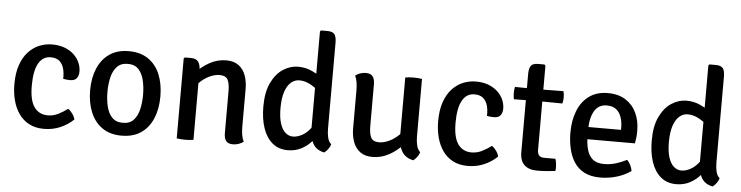

<svg xmlns="http://www.w3.org/2000/svg" viewBox="-46 -950 4541 1176"><g transform="rotate(5 2224.5 -362.0)"><path d="M339 -303Q340.5 -335.5 333.2 -363.8Q326 -392 306.8 -409.8Q287.5 -427.5 251 -427.5Q203.5 -427.5 177.2 -381.8Q151 -336 151 -244Q151 -154 180.8 -112.8Q210.5 -71.5 264 -71.5Q298 -71.5 328.8 -87Q359.5 -102.5 385.5 -122.5Q399 -114 412.2 -95.8Q425.5 -77.5 429 -60.5Q395 -27.5 348.5 -7.2Q302 13 248 13Q194.5 13 156 -7.5Q117.5 -28 92.8 -63.8Q68 -99.5 56 -146Q44 -192.5 44 -244Q44 -313.5 61.5 -363.2Q79 -413 109 -444.8Q139 -476.5 176.2 -491.5Q213.5 -506.5 253.5 -506.5Q299 -506.5 333 -493Q367 -479.5 389.8 -457.2Q412.5 -435 423.5 -408.5Q434.5 -382 434.5 -356Q434.5 -329.5 422 -314Q409.5 -298.5 382 -298.5Q369.5 -298.5 359.5 -299.5Q349.5 -300.5 339 -303Z M941.5 -247Q941.5 -170.5 917 -111.8Q892.5 -53 844.5 -20Q796.5 13 725 13Q654 13 606 -20.5Q558 -54 533.8 -112.8Q509.5 -171.5 509.5 -247Q509.5 -323 534 -381.5Q558.5 -440 606.5 -473.2Q654.5 -506.5 725 -506.5Q797 -506.5 845.2 -473.2Q893.5 -440 917.5 -381.5Q941.5 -323 941.5 -247ZM616 -247Q616 -200.5 625.5 -159Q635 -117.5 659 -91.8Q683 -66 726 -66Q769 -66 792.5 -91.8Q816 -117.5 825.5 -159Q835 -200.5 835 -247Q835 -293.5 825.5 -335Q816 -376.5 792.5 -402.5Q769 -428.5 726 -428.5Q683 -428.5 659 -402.5Q635 -376.5 625.5 -335Q616 -293.5 616 -247Z M1108.5 -498Q1141 -498 1153.8 -478.5Q1166.5 -459 1166.5 -424.5V0Q1156.5 2 1143 3Q1129.5 4 1115.5 4Q1101.5 4 1088 3Q1074.5 2 1063.5 0V-491.5L1070 -498ZM1457.5 -105.5Q1457.5 -79.5 1461.2 -56.2Q1465 -33 1474.5 -15.5Q1463 -6 1445.5 0.2Q1428 6.5 1409.5 6.5Q1379 6.5 1366.8 -10Q1354.5 -26.5 1354.5 -59V-313.5Q1354.5 -364 1341.5 -386.8Q1328.5 -409.5 1292 -409.5Q1267 -409.5 1237.8 -397.5Q1208.5 -385.5 1182.5 -363.2Q1156.5 -341 1140.5 -311.5V-410.5Q1174 -449 1222.5 -475.8Q1271 -502.5 1325 -502.5Q1372 -502.5 1401 -480.8Q1430 -459 1443.8 -422Q1457.5 -385 1457.5 -338.5Z M1981.5 -140.5Q1981.5 -111.5 1987.2 -86Q1993 -60.5 2009.5 -46Q2005.5 -32 1994.2 -16.2Q1983 -0.5 1970.5 7.5Q1921.5 -2.5 1901 -39.5Q1880.5 -76.5 1880.5 -124.5V-729L1886.5 -735.5H1926Q1958 -735.5 1969.8 -719.8Q1981.5 -704 1981.5 -669.5ZM1575 -241Q1575 -330 1603.2 -388Q1631.5 -446 1675.2 -474Q1719 -502 1766.5 -502Q1814.5 -502 1854.5 -482.5Q1894.5 -463 1929.5 -437.5L1918 -355.5Q1889 -378 1853.8 -398.8Q1818.5 -419.5 1781 -419.5Q1753.5 -419.5 1730.5 -400.2Q1707.5 -381 1694 -341.2Q1680.5 -301.5 1680.5 -240Q1680.5 -181 1693 -144Q1705.5 -107 1726.2 -90Q1747 -73 1771 -73Q1796 -73 1823.5 -86.8Q1851 -100.5 1874.5 -129Q1898 -157.5 1911 -202L1932 -125.5Q1922.5 -92 1896.5 -60Q1870.5 -28 1832.5 -7.5Q1794.5 13 1747 13Q1690.5 13 1652 -19.2Q1613.5 -51.5 1594.2 -108.8Q1575 -166 1575 -241Z M2528.5 -140Q2528.5 -111 2534.5 -85.5Q2540.5 -60 2556.5 -45.5Q2552.5 -31 2541.5 -15.8Q2530.5 -0.5 2518 7.5Q2469 -2.5 2447.2 -39.8Q2425.5 -77 2425.5 -125V-493.5Q2435.5 -495.5 2449.2 -496.5Q2463 -497.5 2477 -497.5Q2491 -497.5 2504.5 -496.5Q2518 -495.5 2528.5 -493.5ZM2134.5 -388Q2134.5 -414 2131 -437.2Q2127.5 -460.5 2118.5 -478Q2129.5 -487.5 2147 -493.8Q2164.5 -500 2183 -500Q2213 -500 2225.5 -483.5Q2238 -467 2238 -434.5V-180Q2238 -130 2250.8 -107Q2263.5 -84 2300 -84Q2325.5 -84 2354.5 -96.2Q2383.5 -108.5 2409.5 -130.5Q2435.5 -152.5 2451.5 -182V-83.5Q2418.5 -44.5 2370 -17.8Q2321.5 9 2267 9Q2220.5 9 2191.2 -12.8Q2162 -34.5 2148.2 -72Q2134.5 -109.5 2134.5 -155Z M2944.5 -303Q2946 -335.5 2938.8 -363.8Q2931.5 -392 2912.2 -409.8Q2893 -427.5 2856.5 -427.5Q2809 -427.5 2782.8 -381.8Q2756.5 -336 2756.5 -244Q2756.5 -154 2786.2 -112.8Q2816 -71.5 2869.5 -71.5Q2903.5 -71.5 2934.2 -87Q2965 -102.5 2991 -122.5Q3004.5 -114 3017.8 -95.8Q3031 -77.5 3034.5 -60.5Q3000.5 -27.5 2954 -7.2Q2907.5 13 2853.5 13Q2800 13 2761.5 -7.5Q2723 -28 2698.2 -63.8Q2673.5 -99.5 2661.5 -146Q2649.5 -192.5 2649.5 -244Q2649.5 -313.5 2667 -363.2Q2684.5 -413 2714.5 -444.8Q2744.5 -476.5 2781.8 -491.5Q2819 -506.5 2859 -506.5Q2904.5 -506.5 2938.5 -493Q2972.5 -479.5 2995.2 -457.2Q3018 -435 3029 -408.5Q3040 -382 3040 -356Q3040 -329.5 3027.5 -314Q3015 -298.5 2987.5 -298.5Q2975 -298.5 2965 -299.5Q2955 -300.5 2944.5 -303Z M3173.5 -581Q3173.5 -615.5 3185 -631.2Q3196.5 -647 3229 -647H3268L3274.5 -640V-121Q3274.5 -101 3284 -89.2Q3293.5 -77.5 3316 -77.5H3385Q3393 -54 3393 -25.5Q3393 -20 3392.8 -14Q3392.5 -8 3391 -3Q3366 0 3337.5 2.2Q3309 4.5 3279.5 4.5Q3228.5 4.5 3201 -21.2Q3173.5 -47 3173.5 -98.5ZM3398 -494.5Q3403 -476 3403 -457Q3403 -436 3398 -418.5L3234.5 -420.5L3100 -418.5Q3096 -437 3096 -457Q3096 -475 3100 -494.5L3236 -492.5Z M3527.5 -214V-289H3770V-302Q3770 -337 3760.2 -366.2Q3750.5 -395.5 3728.8 -413Q3707 -430.5 3671 -430.5Q3620 -430.5 3594.5 -387.5Q3569 -344.5 3569 -269V-237.5Q3569 -190.5 3578.8 -152.8Q3588.5 -115 3613.5 -93.2Q3638.5 -71.5 3684.5 -71.5Q3722 -71.5 3757 -82.2Q3792 -93 3823.5 -109.5Q3836.5 -97 3845.2 -78.2Q3854 -59.5 3856 -43.5Q3820.5 -17.5 3770.8 -2.2Q3721 13 3668.5 13Q3609 13 3569.2 -8Q3529.5 -29 3506.2 -65.8Q3483 -102.5 3472.8 -149Q3462.5 -195.5 3462.5 -246Q3462.5 -320.5 3485.8 -379.5Q3509 -438.5 3555.5 -472.5Q3602 -506.5 3671 -506.5Q3736 -506.5 3780.2 -478Q3824.5 -449.5 3847 -401.2Q3869.5 -353 3869.5 -293.5Q3869.5 -269.5 3867.8 -252.2Q3866 -235 3862 -214Z M4369.5 -140.5Q4369.5 -111.5 4375.2 -86Q4381 -60.5 4397.5 -46Q4393.5 -32 4382.2 -16.2Q4371 -0.5 4358.5 7.5Q4309.5 -2.5 4289 -39.5Q4268.5 -76.5 4268.5 -124.5V-729L4274.5 -735.5H4314Q4346 -735.5 4357.8 -719.8Q4369.5 -704 4369.5 -669.5ZM3963 -241Q3963 -330 3991.2 -388Q4019.5 -446 4063.2 -474Q4107 -502 4154.5 -502Q4202.5 -502 4242.5 -482.5Q4282.5 -463 4317.5 -437.5L4306 -355.5Q4277 -378 4241.8 -398.8Q4206.5 -419.5 4169 -419.5Q4141.5 -419.5 4118.5 -400.2Q4095.5 -381 4082 -341.2Q4068.5 -301.5 4068.5 -240Q4068.5 -181 4081 -144Q4093.5 -107 4114.2 -90Q4135 -73 4159 -73Q4184 -73 4211.5 -86.8Q4239 -100.5 4262.5 -129Q4286 -157.5 4299 -202L4320 -125.5Q4310.5 -92 4284.5 -60Q4258.5 -28 4220.5 -7.5Q4182.5 13 4135 13Q4078.5 13 4040 -19.2Q4001.5 -51.5 3982.2 -108.8Q3963 -166 3963 -241Z"/></g></svg>

Font: Signika
Style: Regular
Weight: 400
Designer: Anna Giedry
Foundry: Anna Giedry
Version: Version 2.001